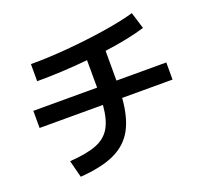

<svg xmlns="http://www.w3.org/2000/svg" viewBox="-126 -876 1115 1039"><g transform="rotate(-20 432.0 -356.5)"><path d="M414.6 -311.5H49.8V-410.2H417L416.5 -568.4Q265.6 -553.7 124 -553.7V-652.3Q220.2 -651.9 335.4 -661.6Q450.7 -671.4 556.6 -688Q662.6 -704.6 731.4 -724.6L760.7 -628.9Q666 -600.1 528.3 -581.5V-410.2H815.4V-311.5H525.4Q516.6 -199.7 478.8 -132.3Q440.9 -64.9 366.5 -30.5Q292 3.9 168.9 12.7L143.6 -85.9Q242.7 -92.8 298.1 -114.5Q353.5 -136.2 380.6 -182.4Q407.7 -228.5 414.6 -311.5Z"/></g></svg>

Font: Pretendard GOV SemiBold
Style: Regular
Weight: 600
Designer: Base glyphs from Inter by Rasmus Andersson; Hangeul glyphs from Noto Sans CJK(Source Han Sans) by Jang Soo-young and Kan
Foundry: Kil Hyung-jin
Version: Version 1.309